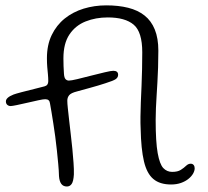

<svg xmlns="http://www.w3.org/2000/svg" viewBox="-20 -663 774 716"><path d="M229.5 32.5Q216 32.5 208.8 23Q201.5 13.5 200 -6Q199.5 -27 197.2 -51.2Q195 -75.5 192.2 -101.8Q189.5 -128 186 -153.8Q182.5 -179.5 178.8 -203Q175 -226.5 172 -245.5Q169 -264.5 166.5 -277Q165.5 -285.5 161.2 -289.2Q157 -293 148.5 -293Q141 -293 122.8 -289Q104.5 -285 82.8 -280Q61 -275 43 -271.2Q25 -267.5 19.5 -267.5Q12.5 -267.5 7.2 -272Q2 -276.5 2 -285Q2 -292 8.8 -298.2Q15.5 -304.5 30.5 -310.5Q38.5 -313.5 61.2 -319.5Q84 -325.5 108.8 -331.5Q133.5 -337.5 146 -341Q160 -344.5 160 -360Q160 -372 158.8 -385.2Q157.5 -398.5 156.2 -413.2Q155 -428 155 -446Q155 -495.5 172.8 -532.2Q190.5 -569 221.2 -593.8Q252 -618.5 292 -630.8Q332 -643 376.5 -643Q422 -643 458 -634Q494 -625 519 -605.2Q544 -585.5 557.2 -553Q570.5 -520.5 570.5 -474Q570.5 -440.5 569.5 -411.2Q568.5 -382 567 -355.8Q565.5 -329.5 564 -305.8Q562.5 -282 561.5 -259.8Q560.5 -237.5 560.5 -216Q560.5 -134 568 -92.2Q575.5 -50.5 589 -36.2Q602.5 -22 622 -22Q642.5 -22 654.2 -29.5Q666 -37 674 -44.8Q682 -52.5 691 -52.5Q698 -52.5 702 -47.8Q706 -43 706 -35.5Q706 -26 700 -15.5Q694 -5 682.5 4.2Q671 13.5 654.8 19.2Q638.5 25 618 25Q576 25 551.8 4.5Q527.5 -16 516.8 -61.5Q506 -107 504.5 -183Q503.5 -202.5 503.8 -227.8Q504 -253 505.2 -282Q506.5 -311 507.8 -342.2Q509 -373.5 509.8 -405.2Q510.5 -437 510.5 -468Q510.5 -544 478.5 -571Q446.5 -598 382 -598Q337 -598 299.2 -583Q261.5 -568 239 -534.5Q216.5 -501 216.5 -445.5Q216.5 -428 217 -416Q217.5 -404 218.5 -388Q219.5 -373 224.5 -367.8Q229.5 -362.5 237 -362.5Q245.5 -362.5 268.5 -368Q291.5 -373.5 319.5 -380.8Q347.5 -388 371 -393.5Q394.5 -399 402.5 -399Q411.5 -399 416 -395.2Q420.5 -391.5 420.5 -384Q420.5 -374.5 412 -368.2Q403.5 -362 373 -352.5Q359.5 -348 346.5 -344.2Q333.5 -340.5 315 -335.2Q296.5 -330 267 -322Q245 -316.5 238 -308Q231 -299.5 231 -287.5Q231 -277.5 233 -258.8Q235 -240 237.8 -215.2Q240.5 -190.5 243.8 -163Q247 -135.5 249.8 -108.2Q252.5 -81 254.2 -56.2Q256 -31.5 255.5 -12.5Q254 13.5 247.2 23Q240.5 32.5 229.5 32.5Z"/></svg>

Font: Gluten ExtraLight
Style: Regular
Weight: 250
Designer: Tyler Finck
Foundry: Etcetera Type Company
Version: Version 1.300